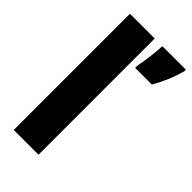

<svg xmlns="http://www.w3.org/2000/svg" viewBox="-236 -824 888 888"><g transform="rotate(45 208.0 -380.0)"><path d="M212 0V-760H50V0ZM416 -749V-760H262C261 -720 251 -648 244 -614V-600H353C380 -646 401 -695 416 -749Z"/></g></svg>

Font: Noto Sans Myanmar ExtraCondensed Black
Style: Regular
Weight: 900
Width: 2
Designer: Monotype Design Team
Foundry: Monotype Imaging Inc.
Version: Version 2.107